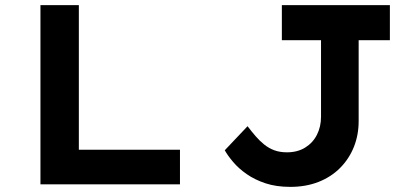

<svg xmlns="http://www.w3.org/2000/svg" viewBox="-20 -720 1604 750"><path d="M138 0V-700H288V-135H683V0ZM1114 10Q1059 10 1017 -4Q975 -18 943.5 -40Q912 -62 890.5 -87.5Q869 -113 858 -133L947 -227Q963 -206 978.5 -188Q994 -170 1012 -155.5Q1030 -141 1051.5 -133Q1073 -125 1101 -125Q1142 -125 1172 -143.5Q1202 -162 1218 -193.5Q1234 -225 1234 -264V-563H1081V-700H1503V-563H1381V-247Q1381 -193 1362.5 -146.5Q1344 -100 1309 -64.5Q1274 -29 1224.5 -9.5Q1175 10 1114 10Z"/></svg>

Font: Lexend Giga SemiBold
Style: Regular
Weight: 600
Designer: Bonnie Shaver-Troup, Thomas Jockin
Foundry: Lexend
Version: Version 1.007